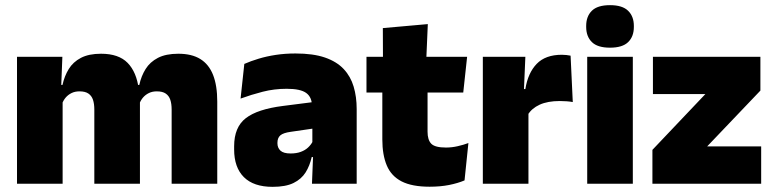

<svg xmlns="http://www.w3.org/2000/svg" viewBox="-20 -713 3004 745"><path d="M823 0H646V-288Q646 -310 640.8 -325.8Q635.5 -341.5 623 -350Q610.5 -358.5 588.5 -358.5Q571 -358.5 557.8 -352Q544.5 -345.5 535.2 -334.8Q526 -324 521 -310.5L505.5 -383.5H520.5Q528 -418 545 -445.2Q562 -472.5 592.8 -488.5Q623.5 -504.5 672 -504.5Q724 -504.5 757.2 -484Q790.5 -463.5 806.8 -422.2Q823 -381 823 -318.5ZM223 0H46V-492.5H222L216.5 -352.5L223 -348ZM523 0H346V-288Q346 -310 340.8 -325.8Q335.5 -341.5 323 -350Q310.5 -358.5 288.5 -358.5Q271 -358.5 257.8 -352Q244.5 -345.5 235.2 -334.8Q226 -324 221 -310.5L194 -383.5H222.5Q230 -418 246.8 -445.2Q263.5 -472.5 294 -488.5Q324.5 -504.5 372 -504.5Q440.5 -504.5 475.2 -469Q510 -433.5 518.5 -366.5Q519.5 -356.5 521.2 -341Q523 -325.5 523 -314Z M1364 0H1190.5L1195.5 -126L1192 -130.5V-283.5L1190.5 -301.5Q1190.5 -336 1168.2 -352.2Q1146 -368.5 1092.5 -368.5Q1044 -368.5 999.2 -357Q954.5 -345.5 913.5 -330.5L928 -465Q953 -476 983.5 -485.2Q1014 -494.5 1050 -500Q1086 -505.5 1126.5 -505.5Q1195 -505.5 1240.8 -489.8Q1286.5 -474 1313.5 -445.2Q1340.5 -416.5 1352.2 -377Q1364 -337.5 1364 -290ZM1038 12Q964 12 926.2 -25.8Q888.5 -63.5 888.5 -133V-145.5Q888.5 -219.5 933.8 -254.5Q979 -289.5 1078.5 -302L1204 -318L1214.5 -217L1108 -201.5Q1079 -197.5 1067.8 -187.8Q1056.5 -178 1056.5 -159V-157Q1056.5 -139.5 1068.2 -128.5Q1080 -117.5 1107.5 -117.5Q1130.5 -117.5 1147.2 -123.8Q1164 -130 1175.2 -140.5Q1186.5 -151 1193 -163.5L1218 -103.5H1189.5Q1182 -70 1165.8 -44Q1149.5 -18 1119 -3Q1088.5 12 1038 12Z M1647 11.5Q1578.5 11.5 1538.2 -9.2Q1498 -30 1480.8 -71Q1463.5 -112 1463.5 -172V-436H1639V-202Q1639 -170 1653.5 -155.2Q1668 -140.5 1710.5 -140.5Q1733.5 -140.5 1756.2 -145.8Q1779 -151 1797.5 -158L1782.5 -13Q1756.5 -2 1722.5 4.8Q1688.5 11.5 1647 11.5ZM1777.5 -354H1402V-492.5H1792.5ZM1634 -480.5H1466L1465.5 -604L1640 -619.5Z M2028 -267.5 1977 -367.5H2018.5Q2028.5 -430 2062.5 -465.2Q2096.5 -500.5 2160 -500.5Q2169.5 -500.5 2177.8 -499.5Q2186 -498.5 2194 -497L2202.5 -317Q2192.5 -319 2178.8 -320Q2165 -321 2152 -321Q2105 -321 2074 -306.8Q2043 -292.5 2028 -267.5ZM2030.5 0H1853.5V-492.5H2018.5L2011.5 -329.5H2030.5Z M2435.5 0H2258.5V-492.5H2435.5ZM2347 -528Q2298.5 -528 2276.5 -549.8Q2254.5 -571.5 2254.5 -608.5V-612.5Q2254.5 -649.5 2276.5 -671.2Q2298.5 -693 2347 -693Q2395 -693 2417.2 -671.2Q2439.5 -649.5 2439.5 -612.5V-608.5Q2439.5 -571 2417.2 -549.5Q2395 -528 2347 -528Z M2724 -145H2933.5V0H2511.5V-131.5L2717 -348H2513.5V-492.5H2930.5V-361.5Z"/></svg>

Font: Anek Kannada Medium ExtraBold
Style: Regular
Weight: 800
Version: Version 1.003